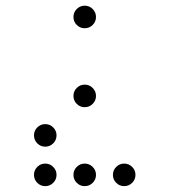

<svg xmlns="http://www.w3.org/2000/svg" viewBox="-20 -674 587 665"><path d="M371.1 -68.4Q371.1 -84.5 382.6 -95.9Q394 -107.4 410.2 -107.4Q426.3 -107.4 437.7 -95.9Q449.2 -84.5 449.2 -68.4Q449.2 -52.2 437.7 -40.8Q426.3 -29.3 410.2 -29.3Q394 -29.3 382.6 -40.8Q371.1 -52.2 371.1 -68.4ZM234.4 -68.4Q234.4 -84.5 245.8 -95.9Q257.3 -107.4 273.4 -107.4Q289.6 -107.4 301 -95.9Q312.5 -84.5 312.5 -68.4Q312.5 -52.2 301 -40.8Q289.6 -29.3 273.4 -29.3Q257.3 -29.3 245.8 -40.8Q234.4 -52.2 234.4 -68.4ZM97.7 -68.4Q97.7 -84.5 109.1 -95.9Q120.6 -107.4 136.7 -107.4Q152.8 -107.4 164.3 -95.9Q175.8 -84.5 175.8 -68.4Q175.8 -52.2 164.3 -40.8Q152.8 -29.3 136.7 -29.3Q120.6 -29.3 109.1 -40.8Q97.7 -52.2 97.7 -68.4ZM97.7 -205.1Q97.7 -221.2 109.1 -232.7Q120.6 -244.1 136.7 -244.1Q152.8 -244.1 164.3 -232.7Q175.8 -221.2 175.8 -205.1Q175.8 -189 164.3 -177.5Q152.8 -166 136.7 -166Q120.6 -166 109.1 -177.5Q97.7 -189 97.7 -205.1ZM234.4 -341.8Q234.4 -357.9 245.8 -369.4Q257.3 -380.9 273.4 -380.9Q289.6 -380.9 301 -369.4Q312.5 -357.9 312.5 -341.8Q312.5 -325.7 301 -314.2Q289.6 -302.7 273.4 -302.7Q257.3 -302.7 245.8 -314.2Q234.4 -325.7 234.4 -341.8ZM234.4 -615.2Q234.4 -631.3 245.8 -642.8Q257.3 -654.3 273.4 -654.3Q289.6 -654.3 301 -642.8Q312.5 -631.3 312.5 -615.2Q312.5 -599.1 301 -587.6Q289.6 -576.2 273.4 -576.2Q257.3 -576.2 245.8 -587.6Q234.4 -599.1 234.4 -615.2Z"/></svg>

Font: DatDot Light
Style: Regular
Weight: 300
Designer: GGBot
Version: 1.00